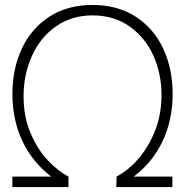

<svg xmlns="http://www.w3.org/2000/svg" viewBox="-20 -754 746 774"><path d="M256 0V-42C227.5 -57 199.5 -79 172 -108.5C144.5 -137.5 121.5 -174 103 -218C84.5 -261.5 75 -310.5 75 -365C75 -423.5 86 -478 108.5 -528C131 -578 163 -618 205.5 -647.5C247.5 -677 296.5 -692 353 -692C410.5 -692 460.5 -677 503 -647C545.5 -616.5 577.5 -577 599 -528C620.5 -479 631 -427 631 -372.5V-360C629.5 -307.5 619.5 -260 601 -217C564.5 -131 506.5 -72 450 -42L449 0H675V-42H519C617.5 -116.5 676 -231.5 676 -375C676 -443.5 663 -504.5 637.5 -559C612 -613.5 574.5 -656 526 -687.5C477.5 -718.5 419.5 -734 353 -734C286.5 -734 228.5 -718.5 180 -687.5C131.5 -656 94 -613.5 68.5 -559C43 -504.5 30 -443.5 30 -375C30 -231.5 88.5 -116.5 187 -42H30V0Z"/></svg>

Font: Vela Sans ExtLt
Style: Regular
Weight: 200
Designer: Principal design: Mikhail Sharanda - project Manrope.
Design modification: Ravid Balaliev
Foundry: Mikhail Sharanda
Version: Version 1.001